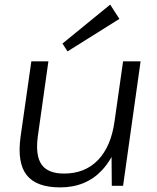

<svg xmlns="http://www.w3.org/2000/svg" viewBox="-20 -806 679 833"><path d="M144 -214Q133 -131 160.5 -92Q188 -53 258 -53Q349 -53 405.5 -112Q462 -171 477 -280L514 -540H590L514 0H465L464 -125Q446 -93 423 -68Q353 7 241 7Q138 7 96 -46Q54 -99 69 -211L116 -540H190ZM498 -724 273 -583 251 -617 458 -786Z"/></svg>

Font: Pathway Extreme 8pt Thin 12pt Light
Style: Italic
Weight: 300
Italic angle: -8°
Version: Version 1.001;gftools[0.9.26]